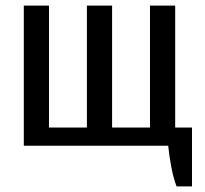

<svg xmlns="http://www.w3.org/2000/svg" viewBox="-20 -520 730 685"><path d="M64.9 0V-500H154.8V-64.9H290V-500H379.9V-64.9H515.1V-500H605V-64.9H665V145H609.9Q598.6 115.2 591.3 76.7Q584 38.1 580.1 0Z"/></svg>

Font: 
Style: .
Weight: 400
Designer: Jovanny Lemonad
Foundry: Jovanny Lemonad
Version: Version 1.002